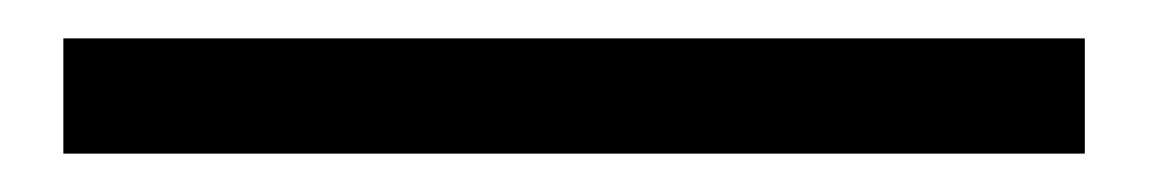

<svg xmlns="http://www.w3.org/2000/svg" viewBox="-20 60 599 100"><path d="M13 140V80H545V140Z"/></svg>

Font: Chocolate Classical Sans
Style: Regular
Weight: 400
Designer: 田海東、宇文滿月
Foundry: Moonlit Owen
Version: Version 1.001